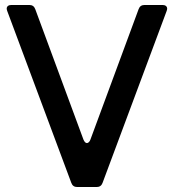

<svg xmlns="http://www.w3.org/2000/svg" viewBox="-20 -753 700 773"><path d="M330 -177Q334 -177 338 -181Q342 -185 344 -191L538 -716Q544 -733 562 -733H634Q643 -733 648 -729Q653 -725 653 -718Q653 -715 651 -709L393 -17Q387 0 369 0H291Q273 0 267 -17L9 -709Q7 -715 7 -718Q7 -725 12 -729Q17 -733 26 -733H98Q116 -733 122 -716L316 -191Q322 -177 330 -177Z"/></svg>

Font: Shippori Antique B1
Style: Regular
Weight: 400
Designer: FONTDASU
Foundry: FONTDASU / Google Inc. / but / Adobe
Version: Version 2.001